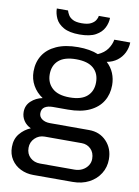

<svg xmlns="http://www.w3.org/2000/svg" viewBox="-98 -788 751 1034"><g transform="rotate(10 278.0 -270.5)"><path d="M157.5 182Q120.2 182 88.3 166.4Q56.4 150.8 37.4 121.7Q18.4 92.6 18.4 53.5Q18.4 9.5 42.5 -19.7Q66.6 -48.9 101.3 -63.2Q76 -74.8 62 -96.2Q47.9 -117.5 47.9 -143.7Q47.9 -179.4 73.6 -203.3Q99.3 -227.2 135.8 -234.6Q101.5 -257.2 82 -291.6Q62.5 -325.9 62.5 -367.8Q62.5 -418.2 86.5 -456.3Q110.5 -494.5 158.5 -516.2Q206.5 -538 277.1 -538Q308.9 -538 336.8 -533.3Q364.7 -528.6 387.2 -519.2Q422.2 -534.7 439.6 -559.9Q456.9 -585 461.1 -611.2H548.4Q547.5 -580.8 534.5 -554.4Q521.4 -528.1 498.1 -510.4Q474.8 -492.7 441.7 -486.5Q467.2 -463.1 479.7 -432.8Q492.3 -402.5 492.3 -367.8Q492.3 -317.9 468.8 -279.5Q445.4 -241.1 398.4 -219.1Q351.5 -197.1 280.4 -197.1H198Q171 -197.1 154.2 -186.5Q137.5 -175.9 137.5 -152.5Q137.5 -132.6 154.4 -120.6Q171.3 -108.5 198.1 -108.5H412.1Q470.1 -108.5 507.3 -69.5Q544.4 -30.6 544.4 28.5Q544.4 71.7 522.7 106.5Q501.1 141.4 462.5 161.7Q423.9 182 373 182ZM182.7 115.1H371.5Q395.1 115.1 414 105.4Q432.9 95.7 444.1 78.9Q455.4 62.1 455.4 42Q455.4 7.7 435 -12.2Q414.6 -32.1 385.1 -32.1H182.7Q151.3 -32.1 129.4 -10.7Q107.4 10.7 107.4 42Q107.4 75.1 129.1 95.1Q150.8 115.1 182.7 115.1ZM277.7 -263.3Q341.7 -263.3 373 -291.3Q404.4 -319.2 404.4 -367.8Q404.4 -416.4 373 -444.1Q341.7 -471.8 277.7 -471.8Q214.1 -471.8 182.6 -444.1Q151 -416.4 151 -367.8Q151 -321.1 182.6 -292.2Q214.1 -263.3 277.7 -263.3ZM271.2 -606.2Q216.1 -606.2 184.3 -623.9Q152.6 -641.6 139.9 -668.9Q127.2 -696.2 127.2 -723H188.4Q191.3 -712.5 198.9 -699.4Q206.4 -686.2 223.5 -677.1Q240.6 -667.9 272.1 -667.9Q304.6 -667.9 322.4 -677.1Q340.3 -686.2 348.1 -699.4Q355.9 -712.5 356.9 -723H418.1Q418.1 -696.2 404.7 -668.9Q391.2 -641.6 359.5 -623.9Q327.8 -606.2 271.2 -606.2Z"/></g></svg>

Font: Archivo Variable SemiBold
Style: Regular
Weight: 600
Designer: Hector Gatti
Foundry: Omnibus-Type
Version: Version 2.001